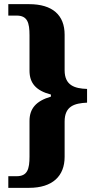

<svg xmlns="http://www.w3.org/2000/svg" viewBox="-20 -780 459 924"><path d="M20 124H120C233 124 291 67 291 -25V-195C291 -270 339 -283 399 -286V-352C339 -354 291 -369 291 -442V-613C291 -707 233 -760 120 -760H20V-705H60C112 -705 122 -671 122 -610V-440C122 -381 152 -344 225 -325V-315C153 -294 122 -257 122 -198V-27C122 34 112 68 60 68H20Z"/></svg>

Font: Noto Serif Georgian SemiCondensed ExtraBold
Style: Regular
Weight: 800
Width: 4
Designer: Monotype Design Team, Akaki Razmadze
Foundry: Google LLC
Version: Version 2.003